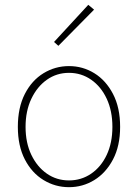

<svg xmlns="http://www.w3.org/2000/svg" viewBox="-20 -764 572 796"><path d="M266 12Q209 12 160.5 -17.5Q112 -47 83 -103Q54 -159 54 -238Q54 -318 83 -374.5Q112 -431 160.5 -460.5Q209 -490 266 -490Q323 -490 371 -460.5Q419 -431 448.5 -374.5Q478 -318 478 -238Q478 -159 448.5 -103Q419 -47 371 -17.5Q323 12 266 12ZM266 -16Q317 -16 358 -44Q399 -72 422.5 -122Q446 -172 446 -238Q446 -304 422.5 -354.5Q399 -405 358 -433.5Q317 -462 266 -462Q215 -462 174.5 -433.5Q134 -405 110 -354.5Q86 -304 86 -238Q86 -172 110 -122Q134 -72 174.5 -44Q215 -16 266 -16ZM222 -574 204 -590 346 -744 370 -724Z"/></svg>

Font: Source Sans 3 Variable
Style: Regular
Weight: 200
Designer: Paul D. Hunt
Foundry: Adobe Systems Incorporated
Version: Version 3.026